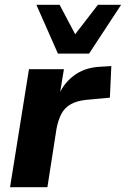

<svg xmlns="http://www.w3.org/2000/svg" viewBox="-20 -782 526 802"><path d="M22 0 101 -493H247L227 -372H220Q240 -428 285 -463.5Q330 -499 395 -503L445 -506L439 -374L341 -365Q301 -361 275.5 -346.5Q250 -332 236.5 -306.5Q223 -281 216 -244L178 0ZM222 -558 132 -762H229L294 -639L389 -762H486L352 -558Z"/></svg>

Font: Nunito Sans 11pt ExtraBold
Style: Italic
Weight: 800
Italic angle: -9°
Version: Version 3.101;gftools[0.9.27]